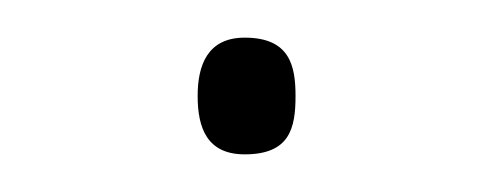

<svg xmlns="http://www.w3.org/2000/svg" viewBox="-20 -74 260 102"><path d="M85 -23C85 -6 90 8 110 8C134 8 137 -6 137 -23C137 -39 134 -54 110 -54C90 -54 85 -39 85 -23Z"/></svg>

Font: Noto Sans Arabic Thin
Style: Regular
Weight: 100
Designer: Monotype Design Team, Nadine Chahine, Nizar Qandah and Khaled Hosny
Foundry: Monotype Imaging Inc.
Version: Version 2.012